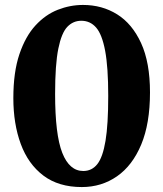

<svg xmlns="http://www.w3.org/2000/svg" viewBox="-20 -744 661 777"><path d="M311 13Q217 13 155.5 -33.5Q94 -80 64 -161.5Q34 -243 34 -347Q34 -452 58.5 -524.5Q83 -597 123.5 -641Q164 -685 214 -704.5Q264 -724 316 -724Q393 -724 454 -686Q515 -648 551 -569.5Q587 -491 587 -370Q587 -244 551.5 -159Q516 -74 453.5 -30.5Q391 13 311 13ZM317 -52Q352 -52 374 -80Q396 -108 407 -174Q418 -240 418 -356Q418 -472 405.5 -538.5Q393 -605 369 -632.5Q345 -660 309 -660Q276 -660 252.5 -635.5Q229 -611 216 -547Q203 -483 203 -364Q203 -199 232 -125.5Q261 -52 317 -52Z"/></svg>

Font: Literata 36pt
Style: Bold
Weight: 700
Designer: Latin by Veronika Burian and Jose Scaglione. Greek by Irene Vlachou. Cyrillic by Vera Evstafieva.
Foundry: TypeTogether
Version: Version 3.002